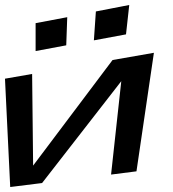

<svg xmlns="http://www.w3.org/2000/svg" viewBox="-75 -717 693 771"><path d="M94 18 412 -391 371 -16 473 -29 543 -505 377 -476 58 -52 54 -420 -55 -401 -34 34ZM191 -535 195 -648 68 -624V-512ZM431 -579 444 -697 310 -671 302 -555Z"/></svg>

Font: Gamestation Warped
Style: Regular
Weight: 400
Designer: Jonas Hecksher
Foundry: Jonas Hecksher, Playtypeª, e-types AS
Version: Version 1.003